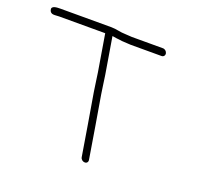

<svg xmlns="http://www.w3.org/2000/svg" viewBox="-161 -740 943 891"><g transform="rotate(20 310.5 -294.0)"><path d="M270 -300C287.8 -198.7 303.8 -97.3 320.7 4C322.4 14.4 332 22 342.2 22C352.4 22 358.4 14.3 356.7 4C339.7 -97.7 323.8 -199.4 305.9 -301C301.7 -324.8 296.7 -368.3 292.7 -392L262.6 -573H264.6C270.1 -571.7 276.3 -570.7 283.1 -570L301.4 -568C308.3 -566.7 314.7 -566 320.7 -566C331.8 -566 343.6 -564 355.1 -564H508.1C518.2 -564 524.7 -572.2 523.1 -582C521.4 -591.8 512.2 -600 502.1 -600H348.1C337.4 -600 326.2 -602 315.7 -602C290.7 -602 269.4 -610 244.4 -610H-7.6C-27.3 -610 -54.3 -608.7 -47.9 -588C-41.4 -566.9 -20.5 -574 -1.6 -574H226.4L256.7 -392C260.7 -368 265.9 -323.6 270 -300Z"/></g></svg>

Font: CiSf OpenHand
Style: OpObl
Weight: 400
Foundry: Cannot Into Space Fonts
Version: Version 0.7892